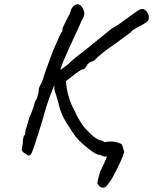

<svg xmlns="http://www.w3.org/2000/svg" viewBox="-20 -682 718 901"><path d="M645 -564Q600 -542 594 -531Q589 -527 571.5 -514Q554 -501 528 -482Q489 -456 460.5 -433Q432 -410 423 -398Q420 -398 415.5 -395Q411 -392 408 -393Q406 -392 399 -387Q392 -382 389 -378Q386 -370 379.5 -362.5Q373 -355 364 -356Q345 -346 289 -301Q296 -224 328 -166Q357 -102 387 -72Q408 -49 426.5 -36Q445 -23 455 -23Q462 -21 472 -15Q486 -18 499 -18Q526 -18 548 -7Q552 -7 556.5 8.5Q561 24 563 31Q555 64 506 155Q501 164 487 182Q477 199 463 199Q450 199 437 180Q437 166 450 123Q452 119 465 92Q478 65 482 52Q480 53 476 53Q465 53 449 45Q433 46 394 15Q355 -16 334 -42Q307 -81 287.5 -113Q268 -145 258 -183Q254 -201 243 -237Q236 -256 235 -264V-283L223 -253Q222 -250 210.5 -220Q199 -190 178 -114L162 -62Q139 10 131.5 29Q124 48 116 48Q112 48 105.5 43.5Q99 39 96 37Q88 32 85 28Q82 24 82 18Q82 11 87 -7Q86 -20 89 -32Q92 -44 92 -46Q99 -46 99 -62Q99 -70 108 -97L117 -128L129 -157Q140 -185 140 -187Q140 -200 153 -220Q157 -232 160 -246Q163 -260 163 -269Q165 -274 174 -292Q183 -310 187 -328Q188 -333 190.5 -339Q193 -345 196 -354L229 -444L244 -478Q246 -483 257.5 -509Q269 -535 273 -535V-546Q273 -550 284 -572L296 -596Q304 -609 308.5 -621.5Q313 -634 314 -638Q315 -640 318 -645Q321 -650 325 -654Q336 -662 345 -662Q359 -662 369 -642Q376 -628 376 -617Q376 -607 367 -593Q333 -520 298.5 -443Q264 -366 264 -354L298 -379Q324 -405 381 -448L504 -548Q532 -562 570 -592Q580 -598 586 -603Q592 -608 596 -610Q602 -615 620 -627.5Q638 -640 643 -639Q654 -644 667 -629Q680 -614 678 -601Q680 -591 673.5 -583.5Q667 -576 645 -564Z"/></svg>

Font: Caveat
Style: Regular
Weight: 400
Designer: Pablo Impallari
Foundry: Pablo Impallari
Version: Version 1.500; ttfautohint (v1.6)